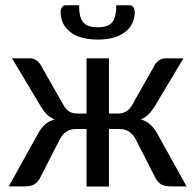

<svg xmlns="http://www.w3.org/2000/svg" viewBox="-20 -695 729 716"><path d="M12.7 0ZM216.8 -303.2Q225.1 -287.6 237.5 -279.5Q250 -271.5 268.1 -271.5H302.7V-477.5H386.2V-271.5H419.4Q454.6 -271.5 472.7 -303.2L558.1 -454.6Q564.5 -464.8 574.7 -471.2Q585 -477.5 596.7 -477.5H664.1L555.2 -295.4Q543.9 -278.3 532.5 -267.1Q521 -255.9 504.9 -250Q525.9 -243.7 540.3 -230.7Q554.7 -217.8 565.9 -197.8L675.8 0H616.7Q593.8 0 581.5 -7.3Q569.3 -14.6 561 -28.8L484.9 -177.7Q464.8 -213.9 426.3 -213.9H386.2V0.5H302.7V-213.9H262.2Q243.7 -213.9 228.8 -204.8Q213.9 -195.8 204.1 -177.2L127.9 -28.8Q119.6 -14.6 107.4 -7.3Q95.2 0 72.3 0H12.7L122.6 -197.8Q133.8 -218.3 148.2 -231Q162.6 -243.7 184.1 -250Q167.5 -255.9 156 -267.1Q144.5 -278.3 133.8 -295.4L24.9 -477.5H92.3Q104 -477.5 114.3 -470.9Q124.5 -464.4 130.9 -454.1ZM344.7 -593.3Q363.8 -593.3 377 -597.7Q390.1 -602.1 398.2 -611.8Q406.2 -621.6 409.9 -637.2Q413.6 -652.8 413.6 -675.3H463.9Q473.1 -675.3 477.8 -667.5Q482.4 -659.7 482.4 -649.9Q482.4 -626.5 472.9 -607.4Q463.4 -588.4 445.8 -575Q428.2 -561.5 402.6 -554.4Q377 -547.4 344.7 -547.4Q312 -547.4 286.4 -554.4Q260.7 -561.5 242.9 -575Q225.1 -588.4 215.6 -607.4Q206.1 -626.5 206.1 -649.9Q206.1 -659.7 210.7 -667.5Q215.3 -675.3 224.6 -675.3H274.9Q274.9 -652.8 278.6 -637.2Q282.2 -621.6 290.5 -611.8Q298.8 -602.1 312 -597.7Q325.2 -593.3 344.7 -593.3Z"/></svg>

Font: Carlito
Style: Regular
Weight: 400
Designer: Lukasz Dziedzic
Foundry: tyPoland Lukasz Dziedzic
Version: Version 1.104